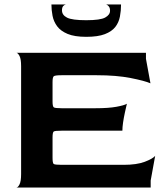

<svg xmlns="http://www.w3.org/2000/svg" viewBox="-20 -835 731 855"><path d="M53 0Q60 0 67 -14Q74 -28 74 -60V-540Q74 -572 67 -585.5Q60 -599 53 -600H630V-573L650 -464Q625 -475 562 -487.5Q499 -500 410 -500H255Q225 -500 219.5 -495.5Q214 -491 214 -470V-383Q214 -361 219.5 -357Q225 -353 254 -353H405Q463 -353 498.5 -359.5Q534 -366 545 -373Q541 -356 536 -333Q531 -310 528 -289Q525 -268 525 -253H254Q225 -253 219.5 -249.5Q214 -246 214 -223V-132Q214 -109 219 -105Q224 -101 254 -101H531Q589 -101 624.5 -114.5Q660 -128 671 -141L651 -31V0ZM364 -671Q312 -671 281 -684Q250 -697 234.5 -718Q219 -739 214 -764.5Q209 -790 209 -815H273Q267 -814 261.5 -808Q256 -802 256 -789Q256 -768 278.5 -756.5Q301 -745 364 -745Q427 -745 448.5 -757Q470 -769 470 -787Q470 -800 464.5 -806.5Q459 -813 453 -815H519Q519 -787 514 -761Q509 -735 493.5 -715Q478 -695 447 -683Q416 -671 364 -671Z"/></svg>

Font: Red Rose SemiBold
Style: Regular
Weight: 600
Designer: Jaikishan Patel
Version: Version 2.000